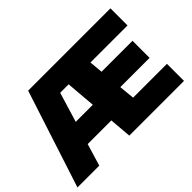

<svg xmlns="http://www.w3.org/2000/svg" viewBox="-125 -1057 1375 1375"><g transform="rotate(-45 562.0 -370.0)"><path d="M5 0 245.5 -740H1079V-567H703.5L713 -464H1026.5V-291H730L741.5 -173H1084V0H530L516 -168H276.5L226 0ZM397 -567 328.5 -341H501.5L482.5 -567Z"/></g></svg>

Font: Encode Sans SemiExpanded SemiExpanded Black
Style: Regular
Weight: 900
Width: 6
Designer: Multiple Designers
Foundry: Impallari Type
Version: Version 3.000; ttfautohint (v1.8.3) -l 8 -r 50 -G 200 -x 14 